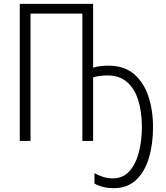

<svg xmlns="http://www.w3.org/2000/svg" viewBox="-20 -734 863 1000"><path d="M465 -382Q502 -392 545 -392Q626 -392 677 -349Q728 -306 752.5 -233.5Q777 -161 777 -71Q777 17 755.5 89Q734 161 688.5 203.5Q643 246 573 246Q515 246 472 222V168Q496 181 519 188Q542 195 567 195Q621 195 654.5 157Q688 119 703.5 58Q719 -3 719 -73Q719 -150 700.5 -210.5Q682 -271 642.5 -306Q603 -341 540 -341Q499 -341 465 -331V0H409V-663H139V0H83V-714H465Z"/></svg>

Font: Noto Sans Condensed Light
Style: Regular
Weight: 300
Width: 3
Designer: Monotype Design Team
Foundry: Monotype Imaging Inc.
Version: Version 2.013; ttfautohint (v1.8.4.7-5d5b)